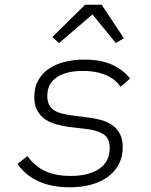

<svg xmlns="http://www.w3.org/2000/svg" viewBox="-20 -780 640 812"><path d="M275 12Q123 12 54 -87L96 -120Q127 -77 171 -56.5Q215 -36 279 -36Q355 -36 399.5 -66Q444 -96 444 -153Q444 -195 418 -212Q392 -229 349 -234L273 -243Q244 -247 217 -254.5Q190 -262 169.5 -276.5Q149 -291 137 -313.5Q125 -336 125 -370Q125 -410 141.5 -440Q158 -470 187 -489.5Q216 -509 254 -518.5Q292 -528 336 -528Q409 -528 456 -505.5Q503 -483 530 -448L490 -413Q482 -425 469 -437Q456 -449 436.5 -458.5Q417 -468 391 -474Q365 -480 330 -480Q258 -480 219 -452.5Q180 -425 180 -374Q180 -353 187 -338.5Q194 -324 207 -315Q220 -306 238 -301Q256 -296 277 -293L352 -283Q379 -280 405.5 -273Q432 -266 452.5 -252.5Q473 -239 486 -216Q499 -193 499 -158Q499 -117 482.5 -85.5Q466 -54 436 -32Q406 -10 365 1Q324 12 275 12ZM410 -760 504 -618 470 -598 371 -719 230 -598 201 -623 340 -760Z"/></svg>

Font: IBM Plex Mono Light
Style: Italic
Weight: 300
Italic angle: -9°
Monospace: yes
Designer: Mike Abbink, Paul van der Laan, Pieter van Rosmalen
Foundry: Bold Monday
Version: Version 2.3